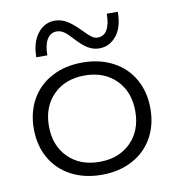

<svg xmlns="http://www.w3.org/2000/svg" viewBox="-82 -793 803 876"><g transform="rotate(-10 320.0 -355.0)"><path d="M590 -250Q590 -173 556.5 -114Q523 -55 461.5 -22.5Q400 10 320 10Q240 10 178.5 -22.5Q117 -55 83.5 -114Q50 -173 50 -250Q50 -327 83.5 -386Q117 -445 178.5 -477.5Q240 -510 320 -510Q400 -510 461.5 -477.5Q523 -445 556.5 -386Q590 -327 590 -250ZM520 -250Q520 -340 465 -395Q410 -450 320 -450Q230 -450 175 -395Q120 -340 120 -250Q120 -160 175 -105Q230 -50 320 -50Q410 -50 465 -105Q520 -160 520 -250ZM409 -560Q381 -560 356 -575Q331 -590 294 -631Q276 -651 261 -660.5Q246 -670 229 -670Q201 -670 185 -644Q169 -618 169 -570H118Q118 -638 149.5 -679Q181 -720 229 -720Q259 -720 285.5 -704Q312 -688 345 -654Q368 -630 381.5 -620Q395 -610 410 -610Q439 -610 454 -636Q469 -662 469 -710H520Q520 -638 488 -599Q456 -560 409 -560Z"/></g></svg>

Font: Goli Light
Style: Regular
Weight: 300
Designer: jaikishan Patel
Foundry: MagicType
Version: Version 1.000